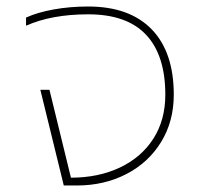

<svg xmlns="http://www.w3.org/2000/svg" viewBox="-20 -570 614 590"><path d="M132 -294 198 -24Q282 -24 348 -55Q414 -86 451 -143.5Q488 -201 488 -279Q488 -400 429 -463Q370 -526 251 -526Q139 -526 60 -491V-516Q95 -532 145 -541Q195 -550 251 -550Q378 -550 446 -480Q514 -410 514 -279Q514 -197 475 -133.5Q436 -70 368 -35Q300 0 216 0H176L104 -294Z"/></svg>

Font: Prompt Thin
Style: Regular
Weight: 100
Designer: Katatrad Team
Foundry: CadsonDemak
Version: Version 1.030